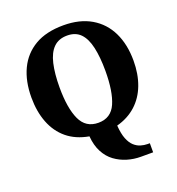

<svg xmlns="http://www.w3.org/2000/svg" viewBox="-166 -859 1138 1232"><g transform="rotate(-20 403.0 -243.5)"><path d="M584 238Q537 238 492 224.5Q447 211 409.5 183.5Q372 156 348 110.5Q324 65 319 2Q230 -14 171.5 -62.5Q113 -111 83.5 -187Q54 -263 54 -359Q54 -470 93 -552Q132 -634 209.5 -679.5Q287 -725 405 -725Q516 -725 593.5 -679.5Q671 -634 711 -551.5Q751 -469 751 -358Q751 -267 723.5 -194Q696 -121 642 -72Q588 -23 510 -2Q514 55 528 90Q542 125 562.5 143.5Q583 162 606.5 169Q630 176 652 176H668V238ZM404 -60Q490 -60 524.5 -138.5Q559 -217 559 -358Q559 -452 544 -519Q529 -586 495.5 -620.5Q462 -655 405 -655Q347 -655 312 -620.5Q277 -586 261.5 -519Q246 -452 246 -358Q246 -217 282 -138.5Q318 -60 404 -60Z"/></g></svg>

Font: Noto Rashi Hebrew ExtraBold
Style: Regular
Weight: 800
Version: Version 1.006